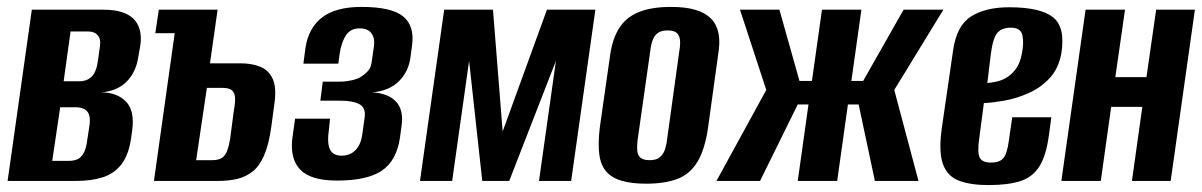

<svg xmlns="http://www.w3.org/2000/svg" viewBox="-20 -523 3474 555"><path d="M2 0 72 -495H279Q339 -495 365.5 -469Q392 -443 386 -394L380 -360Q374 -316 347 -288Q320 -260 273 -256Q318 -256 344 -229.5Q370 -203 362 -145L359 -124Q352 -75 331 -48Q310 -21 277 -10.5Q244 0 200 0ZM131 -58H179Q193 -58 203.5 -62.5Q214 -67 221.5 -80Q229 -93 232 -117L239 -163Q241 -182 237 -192.5Q233 -203 223 -208Q213 -213 198 -213H154ZM164 -288H208Q232 -288 245.5 -302Q259 -316 263 -347L269 -390Q272 -410 262.5 -421Q253 -432 235 -432H184Z M425 0 485 -427H429L439 -495H609L587 -340H675Q708 -340 732.5 -330Q757 -320 768.5 -294.5Q780 -269 773 -222L764 -155Q757 -105 743.5 -74Q730 -43 710.5 -27.5Q691 -12 666.5 -6Q642 0 610 0ZM547 -60H593Q612 -60 622 -67Q632 -74 637 -88Q642 -102 645 -120L656 -204Q660 -225 659.5 -239.5Q659 -254 651 -261.5Q643 -269 623 -269H578Z M954 -1Q879 -1 848.5 -32Q818 -63 825 -123L833 -180H934L931 -150Q925 -111 933.5 -92Q942 -73 967 -73Q992 -73 1007.5 -89Q1023 -105 1027 -133L1034 -183Q1038 -211 1019.5 -221.5Q1001 -232 962 -232H906L913 -287H962Q979 -287 997 -291Q1015 -295 1025 -302Q1037 -310 1045 -319.5Q1053 -329 1055 -348L1061 -390Q1064 -413 1053.5 -427Q1043 -441 1020 -441Q993 -441 980 -421Q967 -401 962 -369L958 -339H857L863 -385Q872 -443 911.5 -473Q951 -503 1025 -503Q1112 -503 1145.5 -475.5Q1179 -448 1171 -391L1166 -354Q1160 -315 1133 -288Q1106 -261 1057 -256Q1103 -253 1125 -229Q1147 -205 1141 -161L1136 -124Q1126 -58 1083.5 -29.5Q1041 -1 954 -1Z M1194 0 1264 -495H1405L1433 -143L1561 -495H1701L1631 0H1538L1587 -347L1452 0H1374L1336 -347L1287 0Z M1848 8Q1807 8 1778.5 0Q1750 -8 1733.5 -26Q1717 -44 1712.5 -75.5Q1708 -107 1714 -156L1744 -366Q1751 -413 1771 -443.5Q1791 -474 1827.5 -488.5Q1864 -503 1920 -503Q1962 -503 1990.5 -494.5Q2019 -486 2035.5 -469Q2052 -452 2057 -426.5Q2062 -401 2056 -366L2027 -156Q2018 -92 1996.5 -56Q1975 -20 1938.5 -6Q1902 8 1848 8ZM1858 -60Q1876 -60 1886 -67.5Q1896 -75 1901 -88Q1906 -101 1908 -118L1944 -378Q1947 -395 1945.5 -408Q1944 -421 1936 -428Q1928 -435 1910 -435Q1892 -435 1882 -428Q1872 -421 1867 -408Q1862 -395 1860 -378L1823 -118Q1821 -101 1822 -88Q1823 -75 1831 -67.5Q1839 -60 1858 -60Z M2051 0 2195 -263 2119 -495H2233L2291 -289H2327L2356 -495H2470L2441 -289H2475L2592 -495H2707L2565 -263L2635 0H2509L2462 -221H2431L2400 0H2286L2317 -221H2286L2177 0Z M2837 12Q2786 12 2752.5 -0.5Q2719 -13 2706 -48Q2693 -83 2702 -150L2735 -377Q2745 -449 2787 -475.5Q2829 -502 2897 -502Q2987 -502 3023.5 -473.5Q3060 -445 3048 -369Q3040 -325 3014 -297Q2988 -269 2952.5 -253.5Q2917 -238 2882.5 -232Q2848 -226 2824 -225L2810 -118Q2805 -82 2812 -67.5Q2819 -53 2845 -53Q2869 -53 2880 -65.5Q2891 -78 2896 -115L2906 -184H3019L3012 -132Q3004 -73 2984.5 -42Q2965 -11 2929.5 0.5Q2894 12 2837 12ZM2834 -283Q2845 -284 2860 -287Q2875 -290 2890 -299Q2905 -308 2917 -324.5Q2929 -341 2934 -369Q2940 -398 2935.5 -420.5Q2931 -443 2902 -443Q2876 -443 2863 -428Q2850 -413 2844 -366Z M3048 0 3118 -495H3232L3204 -300H3294L3322 -495H3434L3364 0H3252L3282 -214H3192L3162 0Z"/></svg>

Font: Alumni Sans
Style: Bold Italic
Weight: 700
Italic angle: -8°
Designer: Robert E. Leuschke
Foundry: Robert E. Leuschke
Version: Version 1.016